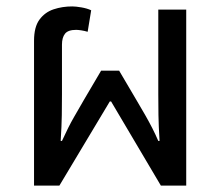

<svg xmlns="http://www.w3.org/2000/svg" viewBox="-20 -578 688 598"><path d="M86 0V-451Q86 -494 103 -517Q120 -540 147 -549Q174 -558 205 -558Q216 -558 233.5 -555Q251 -552 264 -546L253 -479Q243 -482 233 -483.5Q223 -485 217 -485Q192 -485 182.5 -473Q173 -461 173 -439V-284Q173 -253 172.5 -219.5Q172 -186 169 -139H173Q193 -183 210 -212.5Q227 -242 242 -268L295 -358H351L404 -268Q420 -241 432 -220Q444 -199 454 -179.5Q464 -160 473 -139H477Q474 -186 473.5 -219.5Q473 -253 473 -284V-548H560V0H481L326 -262H322L165 0Z"/></svg>

Font: Noto Sans Thai
Style: Regular
Weight: 400
Designer: Monotype Design Team
Foundry: Monotype Imaging Inc.
Version: Version 2.001